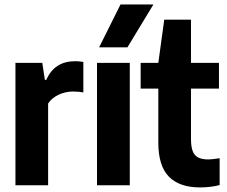

<svg xmlns="http://www.w3.org/2000/svg" viewBox="-20 -828 1014 858"><path d="M49 -547H169L180.5 -471H187Q223 -554.5 316 -554.5Q336 -554.5 352.5 -551V-415Q332.5 -419 306.5 -419Q272 -419 241.5 -404.5Q211 -390 195 -365.5V0H49Z M413.5 0V-547H560V0ZM423 -616.5 518.5 -808H665.5L549.5 -616.5Z M961.5 -121V-1Q943.5 4 920 6.8Q896.5 9.5 873.5 9.5Q782 9.5 734.8 -38.5Q687.5 -86.5 687.5 -191V-432H608.5V-547H687.5L714 -740H833.5V-547H958.5V-432H833.5V-208.5Q833.5 -173 841 -153Q848.5 -133 865.5 -124.2Q882.5 -115.5 911.5 -115.5Q926.5 -115.5 961.5 -121Z"/></svg>

Font: Encode Sans Condensed
Style: Bold
Weight: 700
Width: 3
Designer: Multiple Designers
Foundry: Impallari Type
Version: Version 2.000